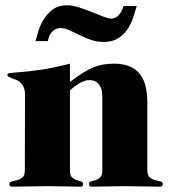

<svg xmlns="http://www.w3.org/2000/svg" viewBox="-20 -702 651 724"><path d="M495.6 -679.2Q489.7 -658.7 481.9 -635Q474.1 -611.3 460.4 -591.1Q446.8 -570.8 425.3 -557.4Q403.8 -543.9 370.6 -543.9Q344.7 -543.9 322 -552Q299.3 -560.1 279.3 -570.1Q259.3 -580.1 241.5 -588.1Q223.6 -596.2 206.5 -596.2Q189.9 -596.2 176.8 -582.5Q163.6 -568.8 160.6 -546.9H113.8Q118.2 -563 125.2 -586.2Q132.3 -609.4 145.8 -630.6Q159.2 -651.9 180.2 -667Q201.2 -682.1 233.4 -682.1Q252.9 -682.1 277.3 -674.3Q301.8 -666.5 325.4 -657Q349.1 -647.5 369.1 -639.6Q389.2 -631.8 400.4 -631.8Q408.7 -631.8 416 -636Q423.3 -640.1 429.2 -646.7Q435.1 -653.3 439.2 -661.9Q443.4 -670.4 445.3 -679.2ZM74.2 -345.2Q74.2 -362.3 69.3 -373Q64.5 -383.8 57.1 -390.6Q49.8 -397.5 41 -400.9Q32.2 -404.3 24.9 -407Q17.6 -409.7 12.7 -412.4Q7.8 -415 7.8 -419.9Q7.8 -425.8 20.3 -427Q32.7 -428.2 60.8 -430.4Q88.9 -432.6 133.8 -439Q178.7 -445.3 243.7 -461.9V-393.1Q270 -413.1 291.3 -426.5Q312.5 -439.9 331.8 -447.8Q351.1 -455.6 369.6 -458.7Q388.2 -461.9 408.7 -461.9Q446.3 -461.9 470.7 -450.9Q495.1 -439.9 509.5 -420.2Q523.9 -400.4 529.8 -373Q535.6 -345.7 535.6 -313V-59.1Q535.6 -40.5 544.7 -33.2Q553.7 -25.9 564.7 -22.9Q575.7 -20 584.7 -17.8Q593.8 -15.6 593.8 -7.8Q593.8 -3.9 591.6 -1Q589.4 2 582.5 2Q553.7 2 521.5 1Q489.3 0 451.2 0Q412.6 0 380.9 1Q349.1 2 326.7 2Q319.8 2 317.6 -1Q315.4 -3.9 315.4 -7.8Q315.4 -15.6 323.2 -17.8Q331.1 -20 340.6 -22.9Q350.1 -25.9 357.9 -33.2Q365.7 -40.5 365.7 -59.1V-339.8Q365.7 -356.4 361.6 -367.9Q357.4 -379.4 350.8 -386.5Q344.2 -393.6 335.7 -396.7Q327.1 -399.9 318.4 -399.9Q298.8 -399.9 279.1 -387.9Q259.3 -376 243.7 -360.8V-59.1Q243.7 -40.5 251.5 -33.2Q259.3 -25.9 268.6 -22.9Q277.8 -20 285.6 -17.8Q293.5 -15.6 293.5 -7.8Q293.5 -3.9 291.5 -1Q289.6 2 282.7 2Q259.8 2 228.5 1Q197.3 0 159.2 0Q120.6 0 87.9 1Q55.2 2 26.4 2Q19.5 2 17.6 -1Q15.6 -3.9 15.6 -7.8Q15.6 -15.6 24.7 -17.8Q33.7 -20 44.7 -22.9Q55.7 -25.9 64.7 -33.2Q73.7 -40.5 73.7 -59.1Z"/></svg>

Font: XB Zar
Style: Bold
Weight: 700
Designer: Behnam
Foundry: Irmug
Version: Version 8.005 2009